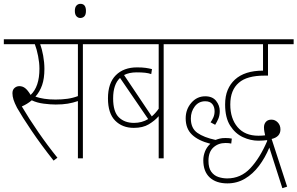

<svg xmlns="http://www.w3.org/2000/svg" viewBox="-20 -827 1554 1003"><path d="M413 -596V0H387V-299Q361 -290 334 -285.5Q307 -281 271 -281Q243 -281 208 -285.5Q173 -290 146 -303Q122 -283 94 -271Q131 -208 180 -137Q229 -66 280 -3L260 12Q195 -70 145 -144Q95 -218 69 -264Q56 -289 50.5 -306.5Q45 -324 45 -340Q45 -358 56 -367.5Q67 -377 81 -377Q98 -377 111.5 -366.5Q125 -356 140 -331Q186 -374 186 -468Q186 -499 179 -534.5Q172 -570 162 -596H0V-622H510V-596ZM270 -307Q303 -307 332 -311Q361 -315 387 -325V-596H190Q199 -572 205.5 -536.5Q212 -501 212 -467Q212 -417 200 -382.5Q188 -348 165 -322Q186 -315 211.5 -311Q237 -307 270 -307Z M371 -770Q371 -789 379.5 -798Q388 -807 400 -807Q429 -807 429 -770Q429 -750 420.5 -741.5Q412 -733 399 -733Q388 -733 379.5 -742Q371 -751 371 -770Z M931 -596H835V0H809V-220Q788 -196 757 -177.5Q726 -159 679 -159Q619 -159 581.5 -197Q544 -235 544 -313Q544 -393 585 -434Q626 -475 696 -475Q723 -475 740.5 -472.5Q758 -470 774 -466L770 -440Q756 -445 738 -447Q720 -449 694 -449Q655 -449 628 -435L773 -219Q792 -235 809 -259V-596H497V-622H931ZM571 -313Q571 -243 601 -214Q631 -185 680 -185Q721 -185 754 -205L607 -420Q571 -386 571 -313Z M1480 148 1455 156 1387 -56Q1365 -3 1333 39.5Q1301 82 1259.5 106.5Q1218 131 1168 131Q1109 131 1075.5 100Q1042 69 1042 10Q1042 -13 1051 -36Q1060 -59 1079 -76Q1016 -92 983 -123.5Q950 -155 950 -209Q950 -256 979.5 -290Q1009 -324 1052 -324Q1090 -324 1109 -300Q1128 -276 1128 -247Q1128 -224 1120.5 -206.5Q1113 -189 1104 -175L1080 -188Q1088 -199 1094.5 -213.5Q1101 -228 1101 -246Q1101 -269 1089 -283.5Q1077 -298 1052 -298Q1018 -298 997.5 -271Q977 -244 977 -208Q977 -157 1011 -133Q1045 -109 1106 -96Q1116 -100 1128 -103Q1140 -106 1157 -106Q1177 -106 1191 -103L1188 -77Q1177 -80 1158 -80Q1120 -80 1094.5 -56.5Q1069 -33 1069 13Q1069 50 1083.5 70Q1098 90 1120.5 97.5Q1143 105 1167 105Q1238 105 1288 51.5Q1338 -2 1376 -91L1375 -95Q1365 -94 1355 -93Q1345 -92 1330 -92Q1289 -92 1249 -110.5Q1209 -129 1182.5 -170.5Q1156 -212 1156 -281Q1156 -325 1169.5 -357Q1183 -389 1207 -411Q1258 -458 1354 -458V-596H918V-622H1514V-596H1380V-432H1362Q1270 -432 1228 -395Q1183 -357 1183 -281Q1183 -208 1221 -163Q1259 -118 1330 -118Q1349 -118 1365 -120Q1363 -129 1361 -140Q1359 -151 1359 -162Q1359 -179 1369 -190.5Q1379 -202 1398 -202Q1417 -202 1431 -187.5Q1445 -173 1445 -151Q1445 -112 1399 -101Z"/></svg>

Font: Noto Sans Devanagari UI Condensed Thin
Style: Regular
Weight: 100
Width: 3
Designer: Jelle Bosma - Monotype Design Team
Foundry: Monotype Imaging Inc.
Version: Version 2.004; ttfautohint (v1.8.4.7-5d5b)